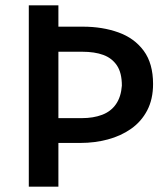

<svg xmlns="http://www.w3.org/2000/svg" viewBox="-20 -700 629 720"><path d="M291 -600Q364 -600 424 -578.5Q484 -557 519 -509.5Q554 -462 554 -385Q554 -328 532 -286Q510 -244 471.5 -217Q433 -190 384 -177Q335 -164 282 -164H199V0H88V-680H199V-600ZM287 -257Q330 -257 363 -269.5Q396 -282 415 -309.5Q434 -337 437 -379Q437 -427 418.5 -454.5Q400 -482 367.5 -494Q335 -506 288 -506H199V-257Z"/></svg>

Font: Catamaran Thin SemiBold
Style: Regular
Weight: 600
Version: Version 2.000